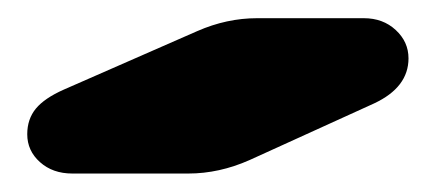

<svg xmlns="http://www.w3.org/2000/svg" viewBox="-20 -910 477 210"><path d="M186 -720.2H59.1Q37.6 -720.2 23.7 -732.7Q9.8 -745.1 9.8 -763.2Q9.8 -779.8 19.3 -791.3Q28.8 -802.7 49.8 -812L195.8 -876Q228 -890.1 261.2 -890.1H377.9Q398.9 -890.1 412.8 -877.2Q426.8 -864.3 426.8 -846.2Q426.8 -814.5 389.2 -796.9L252.9 -734.9Q219.7 -720.2 186 -720.2Z"/></svg>

Font: Nastup Soft
Style: Regular
Weight: 400
Designer: Maksym Kobuzan
Foundry: Zakznak
Version: Version 1.020;hotconv 1.0.109;makeotfexe 2.5.65596